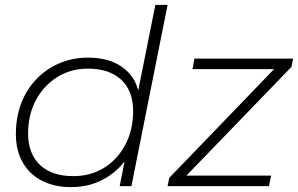

<svg xmlns="http://www.w3.org/2000/svg" viewBox="-20 -762 1220 786"><path d="M270 4Q203 4 152 -22Q101 -48 73 -97Q45 -146 45 -213Q45 -281 66.5 -338Q88 -395 128 -437Q168 -479 222 -502.5Q276 -526 340 -526Q409 -526 457 -501.5Q505 -477 531 -431Q540 -413 546 -392L616 -742H666L518 0H470L490 -101Q484 -94 478 -87Q440 -44 387.5 -20Q335 4 270 4ZM280 -41Q351 -41 406 -75Q461 -109 493 -169.5Q525 -230 525 -306Q525 -390 476.5 -435.5Q428 -481 340 -481Q270 -481 214.5 -446.5Q159 -412 127 -352Q95 -292 95 -216Q95 -133 143.5 -87Q192 -41 280 -41ZM666 0 673 -34 1102 -479H768L776 -522H1180L1173 -488L743 -43H1090L1081 0Z"/></svg>

Font: Montserrat Thin Light
Style: Italic
Weight: 300
Italic angle: -11.3°
Version: Version 9.000